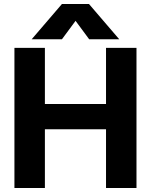

<svg xmlns="http://www.w3.org/2000/svg" viewBox="-20 -938 753 958"><path d="M289 -918H424L575 -742H425L357 -834L289 -742H138ZM52 -699H204V-419H509V-699H661V0H509V-293H204V0H52Z"/></svg>

Font: Prompt SemiBold
Style: Regular
Weight: 600
Designer: Katatrad Team
Foundry: CadsonDemak
Version: Version 1.001